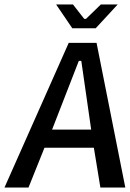

<svg xmlns="http://www.w3.org/2000/svg" viewBox="-21 -840 579 855"><path d="M503 -820H428L362 -756H354L304 -820H229L301 -714H405ZM330 -569H341L385 -263H211ZM537 -5 409 -649H285L-1 -5H106L177 -182H397L426 -5Z"/></svg>

Font: Falling Sky
Style: LightObl
Weight: 400
Designer: Paul D. Hunt
Foundry: Adobe Systems Incorporated
Version: Version 1.02